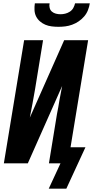

<svg xmlns="http://www.w3.org/2000/svg" viewBox="-20 -975 556 1146"><path d="M329 -815Q309 -815 288.5 -817.5Q268 -820 250.5 -827.5Q233 -835 218.5 -847.5Q204 -860 195.5 -877Q187 -894 186 -914.5Q185 -935 188 -955H276Q273 -941 276.5 -927.5Q280 -914 290 -905.5Q300 -897 313.5 -893.5Q327 -890 341 -890Q355 -890 369.5 -893.5Q384 -897 397 -905.5Q410 -914 417.5 -927.5Q425 -941 428 -955H516Q513 -935 505 -914.5Q497 -894 482.5 -877Q468 -860 449.5 -847.5Q431 -835 410.5 -827.5Q390 -820 369.5 -817.5Q349 -815 329 -815ZM271 151 341 0H272L320 -294Q324 -315 328 -336Q332 -357 335 -378L351 -462L146 0H3L124 -735H237L189 -441Q185 -420 181.5 -399Q178 -378 174 -357L158 -273L363 -735H506L401 -96H490L376 151Z"/></svg>

Font: Iosevka Custom
Style: Bold Italic
Weight: 700
Italic angle: -9°
Designer: Belleve Invis
Foundry: Belleve Invis
Version: Version 30.3.1; ttfautohint (v1.8.3)